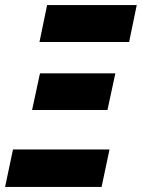

<svg xmlns="http://www.w3.org/2000/svg" viewBox="-53 -734 557 754"><path d="M132 -714H484L454 -569H102ZM104 -446H400L369 -302H73ZM-2 -147H377L346 0H-33Z"/></svg>

Font: Noto Sans UI CondBlack
Style: Italic
Weight: 900
Width: 3
Italic angle: -12°
Designer: Monotype Design Team
Foundry: Monotype Imaging Inc.
Version: Version 1.001